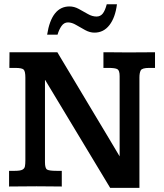

<svg xmlns="http://www.w3.org/2000/svg" viewBox="-20 -883 777 909"><path d="M501.5 6.3 193.8 -504.4Q193.4 -504.4 193.1 -504.4Q192.9 -504.4 192.9 -504.4V-115.2Q192.9 -85.9 203.1 -80.1Q213.4 -74.2 247.6 -74.2H272.5V0Q245.1 0 218 -0.5Q190.9 -1 153.3 -1Q112.8 -1 83.5 -0.5Q54.2 0 22.9 0V-74.2H50.3Q75.7 -74.2 85.9 -79.6Q96.2 -85 98.1 -95.9Q100.1 -106.9 100.1 -124.5V-515.6Q100.1 -544.4 92.5 -553Q85 -561.5 51.8 -561.5H24.4Q24.4 -564.5 24.4 -575Q24.4 -585.4 24.7 -598.6Q24.9 -611.8 24.9 -622.3Q24.9 -632.8 24.9 -635.7Q24.9 -635.7 41.5 -635.7Q58.1 -635.7 80.3 -635.7Q102.5 -635.7 120.6 -635.7Q138.7 -635.7 142.1 -635.7Q147.9 -635.7 163.1 -635.7Q178.2 -635.7 196.3 -635.7Q214.4 -635.7 229.7 -635.7Q245.1 -635.7 251.5 -635.7Q251.5 -635.7 267.3 -609.1Q283.2 -582.5 309.6 -538.6Q335.9 -494.6 367.4 -441.9Q398.9 -389.2 430.4 -336.7Q461.9 -284.2 488.3 -240.2Q514.6 -196.3 530.5 -169.4Q546.4 -142.6 546.4 -142.6V-522.5Q546.4 -549.3 535.9 -555.4Q525.4 -561.5 493.2 -561.5H469.7V-635.7Q506.8 -635.7 535.2 -635.3Q563.5 -634.8 586.4 -634.8Q593.3 -634.8 613.3 -635Q633.3 -635.3 656.7 -635.3Q680.2 -635.3 697 -635.5Q713.9 -635.7 713.9 -635.7V-561.5H687Q652.3 -561.5 646.2 -549.6Q640.1 -537.6 640.1 -516.6Q640.1 -516.1 640.1 -487.3Q640.1 -458.5 640.1 -411.9Q640.1 -365.2 640.1 -309.6Q640.1 -253.9 640.1 -198.2Q640.1 -142.6 640.1 -96.4Q640.1 -50.3 640.1 -22Q640.1 6.3 640.1 6.3ZM203.1 -718.8Q224.1 -852.5 309.1 -852.5Q331.1 -852.5 352.8 -840.8Q374.5 -829.1 395.5 -816.9Q416.5 -804.7 437 -804.7Q455.1 -804.7 466.3 -818.6Q477.5 -832.5 485.4 -862.8H533.7Q525.9 -800.3 498.3 -764.4Q470.7 -728.5 427.2 -728.5Q405.3 -728.5 383.3 -740.5Q361.3 -752.4 340.8 -764.6Q320.3 -776.9 301.8 -776.9Q283.2 -776.9 271.2 -759.8Q259.3 -742.7 252.4 -718.8Z"/></svg>

Font: Kameron SemiBold
Style: Regular
Weight: 600
Designer: Vernon Adams
Foundry: Vernon Adams
Version: Version 1.100